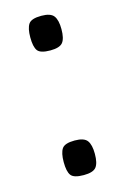

<svg xmlns="http://www.w3.org/2000/svg" viewBox="-87 -547 375 595"><g transform="rotate(-15 100.5 -249.5)"><path d="M57 -49Q57 -78 66 -91.5Q75 -105 107 -105Q137 -105 147 -91.5Q157 -78 157 -49Q157 -19 147 -6.5Q137 6 107 6Q75 6 66 -6.5Q57 -19 57 -49ZM57 -449Q57 -478 66 -491.5Q75 -505 107 -505Q137 -505 147 -491.5Q157 -478 157 -449Q157 -419 147 -406.5Q137 -394 107 -394Q75 -394 66 -406.5Q57 -419 57 -449Z"/></g></svg>

Font: Changa ExtraLight ExtraLight
Style: Regular
Weight: 250
Version: Version 3.002; ttfautohint (v1.8.2)